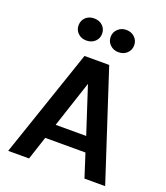

<svg xmlns="http://www.w3.org/2000/svg" viewBox="-155 -975 936 1081"><g transform="rotate(20 313.0 -434.0)"><path d="M22 0 243 -649H391L603 0H479L434 -140H193L147 0ZM223 -229H406L315 -508ZM414.5 -734Q385.5 -734 365 -753Q344.5 -772 344.5 -800.5Q344.5 -829 365 -848.2Q385.5 -867.5 414.5 -867.5Q445.5 -867.5 465.5 -848.2Q485.5 -829 485.5 -800.5Q485.5 -772 465.5 -753Q445.5 -734 414.5 -734ZM222.5 -734Q192 -734 172.2 -753Q152.5 -772 152.5 -799.5Q152.5 -829 172.2 -847.8Q192 -866.5 222.5 -866.5Q253.5 -866.5 273.5 -847.8Q293.5 -829 293.5 -799.5Q293.5 -772 273.5 -753Q253.5 -734 222.5 -734Z"/></g></svg>

Font: Karla
Style: Bold
Weight: 700
Designer: Jonathan Pinhorn
Version: Version 2.004; ttfautohint (v1.8.4.7-5d5b);gftools[0.9.33]